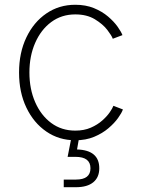

<svg xmlns="http://www.w3.org/2000/svg" viewBox="-20 -573 586 797"><path d="M292.5 9.3Q225.1 9.3 172.4 -26.9Q119.6 -63 89.4 -126.5Q59.1 -189.9 59.1 -272Q59.1 -354 89.4 -417.5Q119.6 -481 172.4 -517.1Q225.1 -553.2 292.5 -553.2Q335.9 -553.2 369.9 -539.3Q403.8 -525.4 428.5 -504.4Q453.1 -483.4 468 -462.4Q482.9 -441.4 488.3 -427.2L448.2 -412.1Q443.8 -424.8 425.3 -449Q406.7 -473.1 373.5 -493.2Q340.3 -513.2 292.5 -513.2Q235.4 -513.2 192.6 -481.4Q149.9 -449.7 126 -395Q102.1 -340.3 102.1 -272Q102.1 -203.6 126 -148.9Q149.9 -94.2 192.6 -62.5Q235.4 -30.8 292.5 -30.8Q329.1 -30.8 356.9 -43Q384.8 -55.2 404.5 -72.8Q424.3 -90.3 435.8 -107.2Q447.3 -124 450.7 -133.8L490.2 -118.7Q485.4 -104.5 470.2 -83.3Q455.1 -62 430.2 -40.8Q405.3 -19.5 370.8 -5.1Q336.4 9.3 292.5 9.3ZM244.6 204.1V172.4H295.4Q355.5 172.4 355.5 125.5Q355.5 78.1 293.5 78.1H260.7L278.8 -14.2H308.1V0L299.8 47.4Q392.1 50.3 392.1 125.5Q392.1 163.1 367.2 183.6Q342.3 204.1 295.4 204.1Z"/></svg>

Font: Inter Extra Light
Style: Regular
Weight: 200
Designer: Rasmus Andersson
Foundry: rsms
Version: Version 4.000;git-3c8e0fc